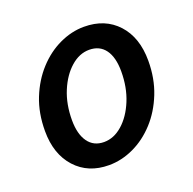

<svg xmlns="http://www.w3.org/2000/svg" viewBox="-98 -602 716 713"><g transform="rotate(-20 260.0 -245.5)"><path d="M217 12Q135 12 85.5 -42.5Q36 -97 36 -188Q36 -259 59 -316.5Q82 -374 120.5 -416Q159 -458 207 -480.5Q255 -503 304 -503Q387 -503 436.5 -449Q486 -395 486 -303Q486 -233 463 -175Q440 -117 401.5 -75Q363 -33 315 -10.5Q267 12 217 12ZM229 -75Q268 -75 302 -105Q336 -135 357 -186Q378 -237 378 -300Q378 -356 356 -386Q334 -416 293 -416Q254 -416 220 -386Q186 -356 165 -305.5Q144 -255 144 -192Q144 -137 166 -106Q188 -75 229 -75Z"/></g></svg>

Font: Source Sans 3 Semibold
Style: Italic
Weight: 600
Italic angle: -11°
Designer: Paul D. Hunt
Foundry: Adobe
Version: Version 3.052;hotconv 1.1.0;makeotfexe 2.6.0